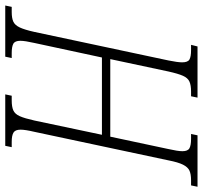

<svg xmlns="http://www.w3.org/2000/svg" viewBox="-66 -714 754 713"><g transform="rotate(90 310.5 -357.0)"><path d="M-26 0 -21 -24H-2Q21 -24 34 -30Q47 -36 55.5 -54Q64 -72 72 -108L178 -606Q185 -640 185 -657Q185 -678 174.5 -684Q164 -690 140 -690H120L126 -714H316L311 -690H293Q270 -690 256.5 -684Q243 -678 235 -660Q227 -642 219 -606L173 -390H461L507 -606Q515 -641 515 -658Q515 -678 504 -684Q493 -690 470 -690H451L456 -714H647L642 -690H623Q600 -690 587 -684Q574 -678 565 -660Q556 -642 549 -606L443 -108Q435 -74 435 -57Q435 -37 446 -30.5Q457 -24 480 -24H500L495 0H304L309 -24H327Q350 -24 363.5 -30Q377 -36 385 -54Q393 -72 401 -108L454 -359H167L113 -108Q105 -73 105 -56Q105 -36 116 -30Q127 -24 150 -24H169L164 0Z"/></g></svg>

Font: Noto Serif ExtraCondensed ExtraLight
Style: Italic
Weight: 200
Width: 2
Italic angle: -12°
Designer: Monotype Design Team
Foundry: Monotype Imaging Inc.
Version: Version 2.014; ttfautohint (v1.8.4.7-5d5b)